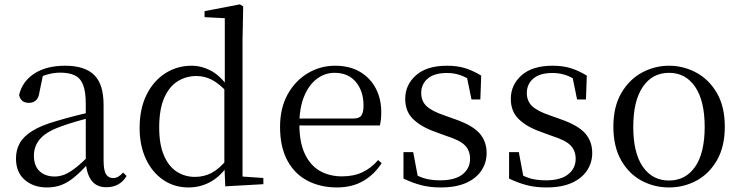

<svg xmlns="http://www.w3.org/2000/svg" viewBox="-20 -825 3315 860"><path d="M189.7 14.6Q130.5 14.6 91.1 -19.1Q51.6 -52.8 51.6 -115.1Q51.6 -153.9 68.8 -184.3Q85.9 -214.6 125.4 -239Q164.9 -263.5 230.9 -282.3Q272.8 -294.9 318.8 -306.7Q364.8 -318.5 404.8 -327.7V-303.3Q364.8 -293.3 323.7 -281.5Q282.6 -269.7 248.6 -257Q185.3 -233.6 158.6 -201.7Q131.9 -169.7 131.9 -128.2Q131.9 -81.6 157.5 -58Q183.2 -34.4 225.1 -34.4Q247.6 -34.4 269.6 -43.3Q291.6 -52.2 319.7 -74.2Q347.7 -96.3 385.8 -134.4L394.5 -87.1H370.9Q339.7 -53.7 312.5 -31.1Q285.2 -8.4 256.1 3.1Q227 14.6 189.7 14.6ZM456.8 13.6Q412.1 13.6 389.8 -16.6Q367.5 -46.7 364.2 -99.7V-103.3V-359Q364.2 -415 352.1 -445.3Q339.9 -475.6 314.7 -487.6Q289.6 -499.6 250 -499.6Q221.3 -499.6 192.1 -491.4Q162.9 -483.2 129.7 -464.7L173.2 -491.9L156.8 -412.7Q153.2 -386 140.7 -375.2Q128.1 -364.3 109.4 -364.3Q73.2 -364.3 65.5 -399.7Q80.4 -461 134.1 -495.8Q187.8 -530.6 272.2 -530.6Q359.5 -530.6 401.8 -489.2Q444 -447.8 444 -354.6V-107.7Q444 -60.8 455.1 -44.2Q466.1 -27.5 486.4 -27.5Q499 -27.5 509 -33.2Q519 -38.8 531.4 -52.1L547.1 -36.7Q531.2 -10.7 508.6 1.4Q486 13.6 456.8 13.6Z M824.4 14.6Q761 14.6 711.4 -19Q661.9 -52.6 633.7 -112.6Q605.4 -172.7 605.4 -251.6Q605.4 -337.9 636.4 -400.3Q667.3 -462.8 720.3 -496.7Q773.2 -530.6 838.4 -530.6Q882.2 -530.6 923.3 -509.2Q964.5 -487.7 1000.7 -437.5H1010.5L997.8 -411.3Q962.2 -450.3 929.6 -467.4Q897 -484.5 859.8 -484.5Q813.9 -484.5 776 -461.1Q738.2 -437.6 715.7 -386.9Q693.1 -336.1 693.1 -253.7Q693.1 -178.2 714.2 -128.9Q735.2 -79.6 771.6 -56.1Q808.1 -32.7 853.2 -32.7Q894.2 -32.7 928 -50.6Q961.7 -68.5 996.4 -110.2L1008.9 -82.4H999.5Q965.7 -33.4 921.1 -9.4Q876.5 14.6 824.4 14.6ZM989 9.6 984.9 -88.8V-91.6V-430.7L986.9 -440.3V-743.5L896.3 -748.1V-775.1L1054.5 -805.5L1069.3 -796.5L1066.3 -644.4V-34.2L1159.6 -27.8V0Z M1489.3 14.6Q1415.5 14.6 1357.6 -15.4Q1299.7 -45.5 1267.1 -106.2Q1234.4 -167 1234.4 -256.8Q1234.4 -341.1 1268.5 -402.5Q1302.6 -463.8 1358.8 -497.2Q1415 -530.6 1480.9 -530.6Q1546.2 -530.6 1592.4 -503.3Q1638.6 -475.9 1663.1 -429.2Q1687.7 -382.4 1687.7 -323.2Q1687.7 -286.8 1681.4 -262.9H1272.6V-294.2H1563.3Q1589.6 -294.2 1599 -308.2Q1608.3 -322.1 1608.3 -352.3Q1608.3 -416.2 1574.2 -457.5Q1540.2 -498.8 1478.6 -498.8Q1434.8 -498.8 1399 -471.6Q1363.1 -444.5 1342 -392.8Q1320.9 -341.2 1320.9 -268.7Q1320.9 -188 1345.4 -135.9Q1369.9 -83.8 1412.9 -59.4Q1456 -35 1511.5 -35Q1564.5 -35 1603.8 -53.7Q1643.2 -72.3 1673.7 -108.1L1689.6 -94.3Q1657 -43.5 1607 -14.4Q1557 14.6 1489.3 14.6Z M1954.4 14.6Q1905.9 14.6 1867 4.5Q1828.1 -5.6 1787.2 -25.1L1787.3 -143.7H1830.8L1854.5 -18.1L1817.9 -20.3V-56.3Q1846.4 -37.5 1877.2 -27.4Q1907.9 -17.3 1951.7 -17.3Q2018.2 -17.3 2051.8 -44.1Q2085.5 -70.9 2085.5 -113.5Q2085.5 -150.2 2062.8 -173.6Q2040.2 -197 1978.6 -216.4L1926.9 -235.4Q1866.2 -257 1830.6 -291.4Q1795 -325.9 1795 -382Q1795 -445.2 1843.4 -487.9Q1891.8 -530.6 1982.1 -530.6Q2027.4 -530.6 2062.5 -519.9Q2097.7 -509.2 2135.4 -486.4L2131.6 -379.4H2091.9L2068.1 -495.5L2099.5 -490.1V-457.8Q2068.7 -479.4 2040.9 -488.7Q2013.2 -498.1 1982.1 -498.1Q1925.1 -498.1 1895.9 -473.1Q1866.7 -448 1866.7 -408.5Q1866.7 -372 1890.7 -349.5Q1914.6 -327 1969.5 -308.4L2019.8 -290.4Q2095.6 -264 2127.7 -228.1Q2159.7 -192.1 2159.7 -139.6Q2159.7 -96.6 2136.5 -61.4Q2113.3 -26.2 2067.9 -5.8Q2022.5 14.6 1954.4 14.6Z M2427.4 14.6Q2378.9 14.6 2340 4.5Q2301.1 -5.6 2260.2 -25.1L2260.3 -143.7H2303.8L2327.5 -18.1L2290.9 -20.3V-56.3Q2319.4 -37.5 2350.2 -27.4Q2380.9 -17.3 2424.7 -17.3Q2491.2 -17.3 2524.8 -44.1Q2558.5 -70.9 2558.5 -113.5Q2558.5 -150.2 2535.8 -173.6Q2513.2 -197 2451.6 -216.4L2399.9 -235.4Q2339.2 -257 2303.6 -291.4Q2268 -325.9 2268 -382Q2268 -445.2 2316.4 -487.9Q2364.8 -530.6 2455.1 -530.6Q2500.4 -530.6 2535.5 -519.9Q2570.7 -509.2 2608.4 -486.4L2604.6 -379.4H2564.9L2541.1 -495.5L2572.5 -490.1V-457.8Q2541.7 -479.4 2513.9 -488.7Q2486.2 -498.1 2455.1 -498.1Q2398.1 -498.1 2368.9 -473.1Q2339.7 -448 2339.7 -408.5Q2339.7 -372 2363.7 -349.5Q2387.6 -327 2442.5 -308.4L2492.8 -290.4Q2568.6 -264 2600.7 -228.1Q2632.7 -192.1 2632.7 -139.6Q2632.7 -96.6 2609.5 -61.4Q2586.3 -26.2 2540.9 -5.8Q2495.5 14.6 2427.4 14.6Z M2976.5 14.6Q2910.2 14.6 2853.4 -15.9Q2796.6 -46.5 2762 -107.4Q2727.4 -168.3 2727.4 -257.8Q2727.4 -347.6 2763.1 -408.5Q2798.7 -469.3 2855.7 -500Q2912.7 -530.6 2976.5 -530.6Q3041.2 -530.6 3098.2 -500.1Q3155.2 -469.5 3190.9 -408.7Q3226.5 -347.8 3226.5 -257.8Q3226.5 -168 3191.4 -107.2Q3156.3 -46.3 3099.5 -15.8Q3042.7 14.6 2976.5 14.6ZM2976.5 -16.4Q3051 -16.4 3093.7 -78.2Q3136.4 -140.1 3136.4 -256.6Q3136.4 -373.4 3093.7 -436.1Q3051 -498.8 2976.5 -498.8Q2902.1 -498.8 2859.3 -436.1Q2816.5 -373.4 2816.5 -256.6Q2816.5 -140.1 2859.3 -78.2Q2902.1 -16.4 2976.5 -16.4Z"/></svg>

Font: Noto Serif HK ExtraLight
Style: Regular
Weight: 200
Designer: Ryoko NISHIZUKA 西塚涼子 (kana & ideographs); Frank Grießhammer (Latin, Greek & Cyrillic); Wenlong ZHANG 张文龙 (bopomofo); San
Foundry: Adobe
Version: Version 2.002-H1;hotconv 1.1.0;makeotfexe 2.6.0